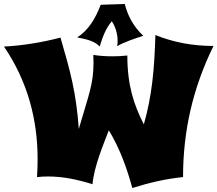

<svg xmlns="http://www.w3.org/2000/svg" viewBox="-42 -906 1093 965"><path d="M1031 -675C927 -675 830 -693 739 -730C734 -557 722 -425 681 -281C630 -380 598 -479 598 -627C573 -624 548 -623 523 -623C490 -623 458 -625 427 -630C427 -616 428 -603 428 -591C428 -483 404 -430 354 -258C341 -442 311 -549 262 -717C169 -693 74 -677 -22 -672C96 -498 147 -308 147 -106C147 -76 146 -46 144 -16C163 -18 181 -19 200 -19C276 -19 350 -3 423 20C431 -71 479 -183 505 -251C559 -162 595 -64 623 39C705 13 790 -7 878 -16C878 -250 928 -465 1031 -675ZM678 -726C629 -773 601 -824 585 -886L464 -882C439 -815 403 -754 346 -718C386 -710 434 -701 459 -672C475 -724 490 -764 520 -799C544 -764 554 -714 547 -674C585 -696 638 -713 678 -726Z"/></svg>

Font: Shojumaru
Style: Regular
Weight: 400
Designer: Astigmatic (AOETI)
Foundry: Astigmatic (AOETI)
Version: Version 1.000